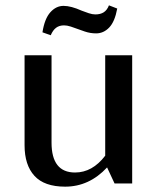

<svg xmlns="http://www.w3.org/2000/svg" viewBox="-20 -687 596 719"><path d="M475 -480V0H409L381 -60Q314 12 224 12Q146 12 109 -28.5Q72 -69 72 -143V-480H173V-153Q173 -41 261 -41Q326 -41 374 -104V-480ZM272 -578Q259 -583 245 -587.5Q231 -592 220 -592Q202 -592 190 -583Q178 -574 170 -555L139 -566Q147 -617 168.5 -641Q190 -665 218 -665Q246 -665 286 -647Q299 -642 312.5 -637.5Q326 -633 337 -633Q356 -633 368.5 -641Q381 -649 388 -667L419 -655Q410 -606 389 -584Q368 -562 340 -562Q318 -562 297.5 -569Q277 -576 272 -578Z"/></svg>

Font: Arya
Style: Regular
Weight: 400
Designer: Eduardo Rodriguez Tunni, Modular Infotech
Foundry: Eduardo Rodriguez Tunni, Modular Infotech
Version: Version 1.002